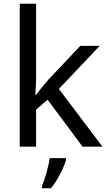

<svg xmlns="http://www.w3.org/2000/svg" viewBox="-20 -780 574 1021"><path d="M172 -363V-760H85V0H172V-197L233 -250L419 0H525L293 -307L510 -536H407L236 -355C218 -335 184 -292 172 -276H168C169 -301 172 -342 172 -363ZM331 70V61H244C239 104 218 176 203 209V221H251C287 178 322 106 331 70Z"/></svg>

Font: Noto Sans Miao
Style: Regular
Weight: 400
Designer: Monotype Design Team
Foundry: Monotype Imaging Inc.
Version: Version 2.003